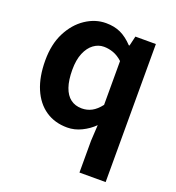

<svg xmlns="http://www.w3.org/2000/svg" viewBox="-141 -686 926 1013"><g transform="rotate(20 322.0 -179.5)"><path d="M419 215V37L424 -53Q395 -24 356 -5Q317 14 276 14Q206 14 154.5 -21Q103 -56 75 -122Q47 -188 47 -280Q47 -371 80.5 -436.5Q114 -502 168 -538Q222 -574 282 -574Q329 -574 364.5 -557.5Q400 -541 434 -505H438L451 -560H566V215ZM314 -107Q344 -107 369.5 -120.5Q395 -134 419 -165V-411Q394 -434 367.5 -443.5Q341 -453 314 -453Q283 -453 256.5 -433.5Q230 -414 214 -376Q198 -338 198 -282Q198 -224 211.5 -185Q225 -146 251 -126.5Q277 -107 314 -107Z"/></g></svg>

Font: Noto Sans KR Thin
Style: Bold
Weight: 700
Version: Version 2.004-H2;hotconv 1.0.118;makeotfexe 2.5.65603